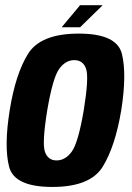

<svg xmlns="http://www.w3.org/2000/svg" viewBox="-20 -736 523 760"><path d="M187 4Q337 4 386.5 -76Q436 -156 460 -300Q482.5 -442.5 462.5 -522.8Q442.5 -603 292 -603Q141 -603 91.2 -523.2Q41.5 -443.5 18.5 -300Q-4.5 -157.5 15.8 -76.8Q36 4 187 4ZM204 -101Q169.5 -101 157.8 -135.5Q146 -170 167 -299.5Q189 -428.5 214.2 -463.2Q239.5 -498 274 -498Q309 -498 320.8 -463.5Q332.5 -429 311.5 -299.5Q289.5 -170.5 264 -135.8Q238.5 -101 204 -101ZM224.5 -628H297L386.5 -715.5H299ZM224 -628H295.5L382.5 -715.5H297Z"/></svg>

Font: Anybody Condensed
Style: Bold Italic
Weight: 700
Width: 3
Italic angle: -10°
Version: Version 1.113;gftools[0.9.25]